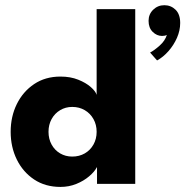

<svg xmlns="http://www.w3.org/2000/svg" viewBox="-20 -724 730 756"><path d="M598.5 -486 571 -517Q588 -526 609 -544.8Q630 -563.5 637 -586.5Q630 -582.5 618 -582.5Q597.5 -582.5 581.2 -598.5Q565 -614.5 565 -642Q565 -668 583.2 -685.8Q601.5 -703.5 627 -703.5Q653 -703.5 671.2 -685.8Q689.5 -668 689.5 -633.5Q689.5 -604 676.8 -575Q664 -546 643.2 -522.5Q622.5 -499 598.5 -486ZM218 12Q158.5 12 114.5 -17.2Q70.5 -46.5 46.2 -95.8Q22 -145 22 -205Q22 -265 46.2 -314.2Q70.5 -363.5 114.5 -393Q158.5 -422.5 218 -422.5Q257.5 -422.5 288 -410.2Q318.5 -398 337.5 -381.2Q356.5 -364.5 360.5 -350.5V-688H512.5V0H362V-66.5Q352.5 -48 331 -29.8Q309.5 -11.5 280.5 0.2Q251.5 12 218 12ZM264.5 -107.5Q292 -107.5 313.8 -120Q335.5 -132.5 348 -154.8Q360.5 -177 360.5 -205Q360.5 -233 348 -255.2Q335.5 -277.5 313.8 -290.2Q292 -303 264.5 -303Q238 -303 216.8 -290.2Q195.5 -277.5 183.2 -255.2Q171 -233 171 -205Q171 -177 183.2 -154.8Q195.5 -132.5 216.8 -120Q238 -107.5 264.5 -107.5Z"/></svg>

Font: League Spartan Thin
Style: Bold
Weight: 700
Version: Version 2.002